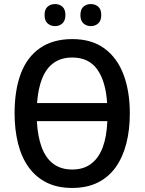

<svg xmlns="http://www.w3.org/2000/svg" viewBox="-20 -918 718 948"><path d="M621 -358Q621 -276 603.5 -208.5Q586 -141 551 -92Q516 -43 462.5 -16.5Q409 10 336 10Q263 10 209.5 -17Q156 -44 121 -93Q86 -142 69 -210Q52 -278 52 -359Q52 -473 83 -555Q114 -637 178 -681Q242 -725 337 -725Q433 -725 496 -678.5Q559 -632 590 -549.5Q621 -467 621 -358ZM337 -81Q392 -81 429.5 -109Q467 -137 487 -190Q507 -243 510 -320H162Q166 -244 186 -190.5Q206 -137 243.5 -109Q281 -81 337 -81ZM337 -634Q283 -634 246 -608Q209 -582 188.5 -531.5Q168 -481 163 -409H509Q502 -517 460 -575.5Q418 -634 337 -634ZM200 -843Q200 -872 215 -885Q230 -898 252 -898Q273 -898 288 -885Q303 -872 303 -844Q303 -816 288 -802.5Q273 -789 252 -789Q230 -789 215 -802.5Q200 -816 200 -843ZM377 -843Q377 -872 392 -885Q407 -898 428 -898Q450 -898 465 -885Q480 -872 480 -844Q480 -816 465 -802.5Q450 -789 429 -789Q407 -789 392 -802.5Q377 -816 377 -843Z"/></svg>

Font: Noto Sans Display SemiCondensed Medium
Style: Regular
Weight: 500
Width: 4
Designer: Monotype Design Team
Foundry: Monotype Imaging Inc.
Version: Version 2.003